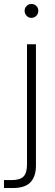

<svg xmlns="http://www.w3.org/2000/svg" viewBox="-47 -727 278 967"><path d="M111 -637Q97 -637 87 -647.5Q77 -658 77 -673Q77 -687 87 -697Q97 -707 111 -707Q126 -707 136 -697Q146 -687 146 -673Q146 -658 136 -647.5Q126 -637 111 -637ZM-27 220V180H11Q54 180 71.5 162Q89 144 89 102V-504H134V107Q134 162 106.5 191Q79 220 18 220Z"/></svg>

Font: DM Sans ExtraLight
Style: Regular
Weight: 200
Designer: Colophon Foundry, Jonny Pinhorn
Foundry: Colophon Foundry
Version: Version 4.004; ttfautohint (v1.8.4.7-5d5b)